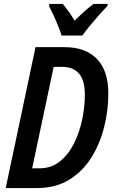

<svg xmlns="http://www.w3.org/2000/svg" viewBox="-20 -953 585 973"><path d="M9 0 160 -714H307Q414 -714 471.5 -654Q529 -594 529 -480Q529 -393 507.5 -308Q486 -223 442 -153Q398 -83 329.5 -41.5Q261 0 167 0ZM180 -100Q240 -100 283.5 -135Q327 -170 355 -226Q383 -282 396.5 -347Q410 -412 410 -472Q410 -546 380.5 -580Q351 -614 296 -614H252L143 -100ZM292 -773Q286 -793 275 -820.5Q264 -848 251.5 -875Q239 -902 229 -921L230 -933H298Q310 -919 326 -897Q342 -875 358 -848Q384 -874 408 -895.5Q432 -917 454 -933H526L524 -922Q507 -905 482.5 -877.5Q458 -850 434.5 -821.5Q411 -793 398 -773Z"/></svg>

Font: Noto Sans Condensed SemiBold
Style: Italic
Weight: 600
Width: 3
Italic angle: -12°
Designer: Monotype Design Team
Foundry: Monotype Imaging Inc.
Version: Version 2.013; ttfautohint (v1.8.4.7-5d5b)